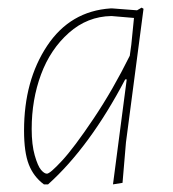

<svg xmlns="http://www.w3.org/2000/svg" viewBox="-20 -479 454 503"><path d="M270 -457H274L339 -452L351 -459L356 -456L310 -106L301 0L276 4L312 -271H308Q215 -94 106 4H95Q68 -16 55.5 -48Q43 -80 43 -137Q43 -268 103.5 -359Q164 -450 270 -457ZM63 -141Q63 -100 71 -72Q79 -44 87.5 -34Q96 -24 103 -24Q111 -24 142.5 -58Q174 -92 225 -168Q276 -244 320 -333L324 -362L331 -432L272 -437Q209 -436 160.5 -393Q112 -350 87.5 -284Q63 -218 63 -141Z"/></svg>

Font: Alegreya Sans SC Thin
Style: Italic
Weight: 100
Italic angle: -7°
Designer: Juan Pablo del Peral
Foundry: Huerta Tipografica
Version: Version 2.007